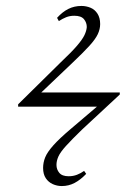

<svg xmlns="http://www.w3.org/2000/svg" viewBox="-20 -575 459 646"><path d="M188 51Q172 51 157.5 44.5Q143 38 134 24.5Q125 11 125 -10Q125 -28 132 -45.5Q139 -63 159.5 -86Q180 -109 219 -142L306 -216H41V-224L185 -366Q221 -400 239 -421Q257 -442 264 -456.5Q271 -471 272 -484Q272 -499 262.5 -510.5Q253 -522 230 -522Q215 -522 202.5 -517Q190 -512 178 -504L172 -515Q190 -535 210 -545Q230 -555 254 -555Q270 -555 284.5 -549Q299 -543 308 -529Q317 -515 317 -494Q317 -477 309 -460Q301 -443 280.5 -420.5Q260 -398 222 -362L119 -264H383V-257L256 -139Q221 -105 202 -84Q183 -63 176.5 -48.5Q170 -34 170 -20Q170 -5 179.5 6.5Q189 18 211 18Q226 18 239 13Q252 8 263 0L270 10Q251 30 231 40.5Q211 51 188 51Z"/></svg>

Font: Literata 60pt ExtraLight
Style: Italic
Weight: 250
Italic angle: -2°
Designer: Latin by Veronika Burian and Jose Scaglione. Greek by Irene Vlachou. Cyrillic by Vera Evstafieva
Foundry: TypeTogether
Version: Version 3.103;gftools[0.9.29]